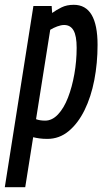

<svg xmlns="http://www.w3.org/2000/svg" viewBox="-55 -569 442 799"><path d="M-35 210 84 -544H160L162 -515Q180 -528 201.5 -538.5Q223 -549 252 -549Q351 -549 351 -382Q351 -306 337.5 -236Q324 -166 297 -111Q270 -56 231 -23.5Q192 9 142 9Q124 9 109.5 7Q95 5 83 2L50 210ZM133 -67Q162 -67 186.5 -93Q211 -119 228 -163Q245 -207 254.5 -261Q264 -315 264 -370Q264 -420 251 -442.5Q238 -465 212 -465Q199 -465 183 -459Q167 -453 154 -445L95 -73Q111 -67 133 -67Z"/></svg>

Font: Georama Condensed Medium
Style: Italic
Weight: 500
Width: 3
Italic angle: -9°
Designer: Jean-Baptiste Levee
Foundry: Production Type
Version: Version 1.000